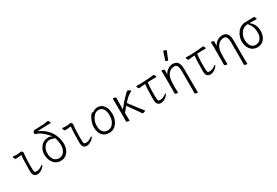

<svg xmlns="http://www.w3.org/2000/svg" viewBox="74 -1974 4852 3364"><g transform="rotate(-30 2500.0 -291.5)"><path d="M287 13Q237 13 215.5 -17Q194 -47 194 -110Q196 -356 207 -423L188 -421Q150 -415 124.5 -415Q99 -415 88 -414.5Q77 -414 68.5 -431Q60 -448 60 -461Q60 -474 64 -474Q102 -468 143 -468Q184 -468 225 -478Q240 -478 252.5 -462Q265 -446 262 -431Q244 -297 250 -108Q251 -67 259.5 -54Q268 -41 297 -41Q350 -41 409 -83Q425 -95 432 -95Q435 -95 435 -88Q435 -81 423 -65Q392 -23 339 0Q310 13 287 13Z M760 13Q673 13 621 -45Q569 -103 558.5 -199Q548 -295 606 -374.5Q664 -454 766 -454Q799 -454 824 -441L846 -428L830 -448Q780 -509 719 -557Q658 -605 605 -616Q591 -618 588.5 -637Q586 -656 598.5 -671Q611 -686 626 -687.5Q641 -689 655 -688.5Q669 -688 689 -689L824 -696Q851 -698 899 -707H901Q911 -707 922 -689Q933 -671 934 -662Q935 -653 933.5 -651.5Q932 -650 911.5 -650Q891 -650 834 -648L659 -642L678 -633Q841 -557 909 -410Q941 -341 949.5 -259.5Q958 -178 934.5 -117Q911 -56 865 -21.5Q819 13 760 13ZM755 -42Q795 -42 828.5 -66Q862 -90 881 -138.5Q900 -187 894 -257L892 -276Q885 -342 865 -389Q858 -384 852 -384Q846 -384 824.5 -394.5Q803 -405 770 -405Q714 -405 678 -373Q604 -306 617 -183Q623 -124 658 -83Q693 -42 755 -42Z M1287 13Q1237 13 1215.5 -17Q1194 -47 1194 -110Q1196 -356 1207 -423L1188 -421Q1150 -415 1124.5 -415Q1099 -415 1088 -414.5Q1077 -414 1068.5 -431Q1060 -448 1060 -461Q1060 -474 1064 -474Q1102 -468 1143 -468Q1184 -468 1225 -478Q1240 -478 1252.5 -462Q1265 -446 1262 -431Q1244 -297 1250 -108Q1251 -67 1259.5 -54Q1268 -41 1297 -41Q1350 -41 1409 -83Q1425 -95 1432 -95Q1435 -95 1435 -88Q1435 -81 1423 -65Q1392 -23 1339 0Q1310 13 1287 13Z M1896 -70Q1836 13 1741 13Q1646 13 1597 -46.5Q1548 -106 1548 -207Q1548 -285 1592 -371Q1610 -406 1628 -427.5Q1646 -449 1655.5 -449Q1665 -449 1667 -446L1669 -440Q1717 -481 1777 -481Q1879 -481 1928 -372Q1949 -320 1949 -235.5Q1949 -151 1896 -70ZM1736 -38Q1825 -38 1872 -139Q1893 -186 1893 -258Q1893 -330 1863 -380.5Q1833 -431 1766.5 -431Q1700 -431 1652.5 -360Q1605 -289 1605 -206Q1605 -123 1639.5 -80.5Q1674 -38 1736 -38ZM1928 -372Z M2151 0Q2151 5 2136 5Q2121 5 2104.5 -1.5Q2088 -8 2088 -18L2090 -81Q2090 -378 2088.5 -415.5Q2087 -453 2087 -474Q2088 -479 2102.5 -479Q2117 -479 2133.5 -472.5Q2150 -466 2150 -456Q2150 -446 2147 -405V-223L2156 -235Q2237 -342 2319 -420Q2347 -450 2371 -468Q2375 -470 2382.5 -470Q2390 -470 2403 -464Q2434 -449 2435 -436V-435Q2432 -429 2400.5 -411Q2369 -393 2339 -367Q2309 -341 2262 -288Q2451 -37 2473 -15Q2473 -9 2455.5 -0.5Q2438 8 2423 8Q2408 8 2404 0Q2400 -8 2387 -27L2369 -53Q2345 -89 2228 -252Q2185 -202 2147 -151V-149Q2147 -60 2149 -38.5Q2151 -17 2151 0Z M2787 13Q2737 13 2715.5 -17Q2694 -47 2694 -110Q2696 -343 2706 -415L2667 -413Q2648 -412 2622 -408Q2596 -404 2585 -403H2584Q2574 -403 2563.5 -419Q2553 -435 2551.5 -448.5Q2550 -462 2557 -462L2634 -460L2825 -470Q2847 -472 2874.5 -476Q2902 -480 2910.5 -480Q2919 -480 2928.5 -464Q2938 -448 2939.5 -435Q2941 -422 2934 -422L2869 -423H2849Q2839 -423 2831 -422L2761 -418Q2744 -285 2750 -108Q2751 -67 2759.5 -54Q2768 -41 2797 -41Q2850 -41 2909 -83Q2925 -95 2932 -95Q2935 -95 2935 -88Q2935 -81 2923 -65Q2892 -23 2839 0Q2810 13 2787 13ZM2830 -422H2831Z M3434 172Q3434 176 3419 176Q3404 176 3389 169Q3374 162 3374.5 153.5Q3375 145 3375 125.5Q3375 106 3376 86V-293Q3376 -354 3360.5 -391Q3345 -428 3300 -428Q3229 -428 3181 -371Q3137 -315 3132 -229Q3128 -184 3128 -120Q3128 -56 3130 2Q3130 6 3115 6Q3100 6 3085 -1Q3070 -8 3070 -17Q3070 -44 3072 -88V-395Q3069 -458 3069 -471Q3069 -476 3084 -476Q3099 -476 3114 -469Q3129 -462 3129 -453L3126 -365L3136 -384Q3159 -424 3204.5 -452Q3250 -480 3300 -480Q3380 -480 3409 -419Q3431 -373 3431 -297Q3431 71 3432.5 104Q3434 137 3434 172ZM3265 -578Q3263 -572 3252 -572Q3241 -572 3228.5 -579Q3216 -586 3216 -590V-594L3267 -750Q3269 -759 3284 -759Q3299 -759 3313.5 -750.5Q3328 -742 3328 -732Q3328 -730 3327 -729Z M3787 13Q3737 13 3715.5 -17Q3694 -47 3694 -110Q3696 -343 3706 -415L3667 -413Q3648 -412 3622 -408Q3596 -404 3585 -403H3584Q3574 -403 3563.5 -419Q3553 -435 3551.5 -448.5Q3550 -462 3557 -462L3634 -460L3825 -470Q3847 -472 3874.5 -476Q3902 -480 3910.5 -480Q3919 -480 3928.5 -464Q3938 -448 3939.5 -435Q3941 -422 3934 -422L3869 -423H3849Q3839 -423 3831 -422L3761 -418Q3744 -285 3750 -108Q3751 -67 3759.5 -54Q3768 -41 3797 -41Q3850 -41 3909 -83Q3925 -95 3932 -95Q3935 -95 3935 -88Q3935 -81 3923 -65Q3892 -23 3839 0Q3810 13 3787 13ZM3830 -422H3831Z M4434 172Q4434 176 4419 176Q4404 176 4389 169Q4374 162 4374.5 153.5Q4375 145 4375 125.5Q4375 106 4376 86V-293Q4376 -354 4360.5 -391Q4345 -428 4300 -428Q4229 -428 4181 -371Q4137 -315 4132 -229Q4128 -184 4128 -120Q4128 -56 4130 2Q4130 6 4115 6Q4100 6 4085 -1Q4070 -8 4070 -17Q4070 -44 4072 -88V-395Q4069 -458 4069 -471Q4069 -476 4084 -476Q4099 -476 4114 -469Q4129 -462 4129 -453L4126 -365L4136 -384Q4159 -424 4204.5 -452Q4250 -480 4300 -480Q4380 -480 4409 -419Q4431 -373 4431 -297Q4431 71 4432.5 104Q4434 137 4434 172Z M4738 13Q4624 13 4572 -90Q4549 -136 4545 -189Q4537 -300 4603 -388.5Q4669 -477 4781 -477H4843Q4900 -477 4935 -480H4936Q4950 -480 4960 -461Q4981 -423 4962 -423Q4914 -425 4851 -425H4821L4833 -416Q4869 -390 4894.5 -345.5Q4920 -301 4924.5 -237Q4929 -173 4909.5 -115Q4890 -57 4845 -22Q4800 13 4738 13ZM4807 -66Q4874 -120 4866 -233Q4858 -346 4803 -402Q4795 -411 4794 -417V-425H4782Q4699 -425 4648.5 -352.5Q4598 -280 4603.5 -200.5Q4609 -121 4642 -80.5Q4675 -40 4724.5 -40Q4774 -40 4807 -66Z"/></g></svg>

Font: LXGW WenKai Mono TC Light
Style: Regular
Weight: 300
Designer: LXGW / Fontworks Inc.
Foundry: LXGW / Fontworks Inc.
Version: Version 1.330